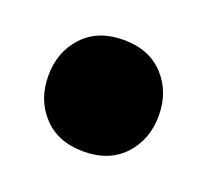

<svg xmlns="http://www.w3.org/2000/svg" viewBox="-52 -239 342 317"><g transform="rotate(20 119.0 -81.0)"><path d="M22 -81Q22 -123 48 -151Q74 -179 119 -179Q164 -179 190 -151Q216 -123 216 -81Q216 -39 190 -11Q164 17 119 17Q74 17 48 -11Q22 -39 22 -81Z"/></g></svg>

Font: Baloo Da 2 ExtraBold
Style: Regular
Weight: 800
Designer: Noopur Datye, Sulekha Rajkumar and Ek Type
Foundry: Ek Type
Version: Version 1.640;hotconv 1.0.111;makeotfexe 2.5.65597; ttfautoh